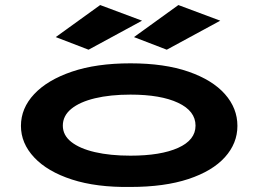

<svg xmlns="http://www.w3.org/2000/svg" viewBox="-20 -733 1040 761"><path d="M497 8Q362 10 265 -21.5Q168 -53 115.5 -109Q63 -165 63 -234Q63 -304 115.5 -360Q168 -416 265 -449Q362 -482 497 -482Q632 -482 727 -449Q822 -416 871.5 -360Q921 -304 921 -234Q921 -165 871.5 -110Q822 -55 727 -23.5Q632 8 497 8ZM497 -116Q617 -116 686 -147Q755 -178 755 -235Q755 -293 686 -325.5Q617 -358 497 -358Q417 -358 356.5 -343.5Q296 -329 262.5 -301.5Q229 -274 229 -235Q229 -197 262.5 -170.5Q296 -144 356.5 -130Q417 -116 497 -116ZM641 -536 511 -586 687 -713 853 -651ZM331 -536 201 -586 377 -713 543 -651Z"/></svg>

Font: Inconsolata UltraExpanded Black
Style: Regular
Weight: 900
Width: 9
Monospace: yes
Designer: Raph Levien, Cyreal, Brenton Simpson
Foundry: Raph Levien, Cyreal, Google
Version: Version 3.001; ttfautohint (v1.8.2.53-6de2)